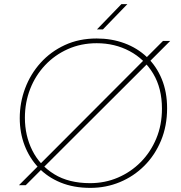

<svg xmlns="http://www.w3.org/2000/svg" viewBox="-20 -900 878 933"><path d="M190 -85 174 -102 680 -609 697 -591ZM72 0 165 -93 181 -76 105 0ZM706 -600 690 -619 772 -701H807ZM419 13Q338 13 274.5 -13Q211 -39 167 -85.5Q123 -132 99.5 -193.5Q76 -255 76 -326Q76 -401 102 -470.5Q128 -540 177 -594.5Q226 -649 295 -681Q364 -713 450 -713Q522 -713 584.5 -690Q647 -667 693.5 -623Q740 -579 766 -516Q792 -453 792 -374Q792 -288 762.5 -217Q733 -146 681.5 -94.5Q630 -43 562.5 -15Q495 13 419 13ZM418 -10Q490 -10 553 -37Q616 -64 664 -112.5Q712 -161 739.5 -227Q767 -293 767 -372Q767 -471 724.5 -542Q682 -613 610 -651.5Q538 -690 450 -690Q374 -690 310 -661.5Q246 -633 199 -583Q152 -533 126.5 -467.5Q101 -402 101 -328Q101 -241 137 -169Q173 -97 243.5 -53.5Q314 -10 418 -10ZM451 -757 570 -880H599L480 -757Z"/></svg>

Font: MuseoModerno Thin Thin
Style: Italic
Weight: 250
Italic angle: -9°
Version: Version 1.003